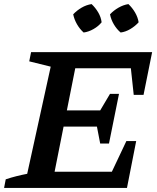

<svg xmlns="http://www.w3.org/2000/svg" viewBox="-25 -919 769 939"><path d="M-5 0 3 -42Q30 -51 56 -57.5Q82 -64 108 -69L223 -593L118 -619L127 -664H719L677 -455H629L615 -585H343L302 -379H465L513 -460H557L508 -217H465L449 -300H286L242 -79H522L593 -229H641L596 0ZM423 -899Q442 -881 455.5 -858Q469 -835 472 -810Q457 -791 432.5 -777Q408 -763 384 -760Q365 -777 351.5 -800.5Q338 -824 333 -849Q351 -868 374 -881.5Q397 -895 423 -899ZM603 -899Q622 -881 635.5 -858Q649 -835 653 -810Q636 -791 612.5 -777Q589 -763 565 -760Q546 -776 532 -799.5Q518 -823 513 -849Q531 -868 554.5 -881.5Q578 -895 603 -899Z"/></svg>

Font: Piazzolla Thin
Style: Bold Italic
Weight: 700
Italic angle: -11.3°
Version: Version 2.005